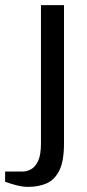

<svg xmlns="http://www.w3.org/2000/svg" viewBox="-80 -520 340 750"><path d="M30 210Q8 210 -16.5 203.5Q-41 197 -60 190V150H10Q25 150 41.5 141Q58 132 69 108.5Q80 85 80 40V-500H170V40Q170 110 151.5 146.5Q133 183 101.5 196.5Q70 210 30 210Z"/></svg>

Font: Cuprum
Style: Regular
Weight: 400
Designer: Jovanny Lemonad
Foundry: Jovanny Lemonad
Version: Version 3.000